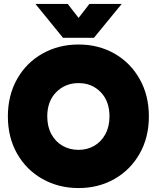

<svg xmlns="http://www.w3.org/2000/svg" viewBox="-20 -940 796 975"><path d="M160 -920H324L379 -849L434 -920H598L457 -748H300ZM20 -349Q20 -456 67 -539Q114 -622 196 -668Q278 -714 379 -714Q480 -714 561 -668Q642 -622 689 -539Q736 -456 736 -349Q736 -242 689 -159.5Q642 -77 561 -31Q480 15 379 15Q278 15 196 -31Q114 -77 67 -159.5Q20 -242 20 -349ZM536 -349Q536 -426 491.5 -472Q447 -518 379 -518Q311 -518 265.5 -472Q220 -426 220 -349Q220 -297 241 -258.5Q262 -220 298 -199.5Q334 -179 379 -179Q423 -179 458.5 -199.5Q494 -220 515 -258.5Q536 -297 536 -349Z"/></svg>

Font: Readiness ExtraBold
Style: Regular
Weight: 800
Designer: Katatrad Team
Foundry: CadsonDemak
Version: Version 1.00;January 16, 2020;FontCreator 12.0.0.2550 64-bit